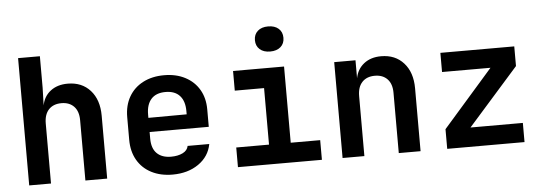

<svg xmlns="http://www.w3.org/2000/svg" viewBox="-51 -937 3097 1097"><g transform="rotate(-5 1498.0 -388.0)"><path d="M76.7 0V-730H201.7V-549.8L198.7 -448.2Q208.5 -500 247.6 -530Q286.6 -560.1 346.2 -560.1Q427.2 -560.1 475.6 -506.1Q523.9 -452.1 523.9 -360.8V0H398.9V-346.2Q398.9 -397 372.6 -424.6Q346.2 -452.1 300.8 -452.1Q254.4 -452.1 228 -424.1Q201.7 -396 201.7 -344.2V0Z M898.9 9.8Q829.6 9.8 777.6 -17.1Q725.6 -43.9 697 -93.5Q668.5 -143.1 668.5 -210V-339.8Q668.5 -406.7 697 -456.3Q725.6 -505.9 777.6 -533Q829.6 -560.1 898.9 -560.1Q967.8 -560.1 1019.5 -533Q1071.3 -505.9 1099.6 -457.5Q1127.9 -409.2 1127.9 -344.2V-244.1H788.6V-206.1Q788.6 -149.9 817.6 -121.3Q846.7 -92.8 898.9 -92.8Q938 -92.8 965.6 -106.4Q993.2 -120.1 998 -146H1122.1Q1108.9 -75.2 1047.9 -32.7Q986.8 9.8 898.9 9.8ZM788.6 -344.2V-325.2L1008.3 -326.2V-345.2Q1008.3 -402.3 980.2 -433.1Q952.1 -463.9 898.9 -463.9Q844.2 -463.9 816.4 -432.6Q788.6 -401.4 788.6 -344.2Z M1515.1 -642.1Q1477.5 -642.1 1455.6 -661.6Q1433.6 -681.2 1433.6 -713.9Q1433.6 -747.1 1455.6 -766.6Q1477.5 -786.1 1515.1 -786.1Q1553.2 -786.1 1575.2 -766.6Q1597.2 -747.1 1597.2 -713.9Q1597.2 -680.7 1575.2 -661.6Q1553.2 -642.1 1515.1 -642.1ZM1273.9 0V-112.8H1461.9V-437H1293.9V-549.8H1586.4V-112.8H1755.4V0Z M1874 0V-549.8H1996.1V-446.8Q2005.9 -498.5 2044.9 -529.3Q2084 -560.1 2143.6 -560.1Q2224.6 -560.1 2272.9 -506.1Q2321.3 -452.1 2321.3 -360.8V0H2196.3V-346.2Q2196.3 -397 2169.9 -424.6Q2143.6 -452.1 2098.1 -452.1Q2051.8 -452.1 2025.4 -424.1Q1999 -396 1999 -344.2V0Z M2474.1 0V-112.8L2760.7 -439.9H2482.9V-549.8H2906.7V-437L2617.2 -109.9H2917.5V0Z"/></g></svg>

Font: UDEV Gothic 35
Style: Bold
Weight: 700
Version: v2.1.0; ttfautohint (v1.8.4.7-5d5b-dirty) -l 6 -r 45 -G 200 